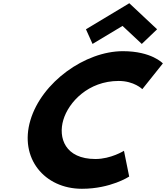

<svg xmlns="http://www.w3.org/2000/svg" viewBox="-20 -1158 1032 1193"><path d="M514.1 -976 555 -885 741.4 -997 861 -885 956.1 -976 783.4 -1138ZM573.1 -170C669.1 -170 750.3 -221 750.3 -221L782.7 -61C782.7 -61 668 15 489 15C256 15 98.6 -175 168.9 -411C239.4 -648 509.6 -840 743.6 -840C922.6 -840 992 -764 992 -764L864.3 -604C864.3 -604 813.5 -655 717.5 -655C528.5 -655 406.2 -523 373.5 -413C340.4 -302 384.1 -170 573.1 -170Z"/></svg>

Font: Hussar
Style: BdOblThree
Weight: 700
Foundry: Cannot Into Space Fonts
Version: Version 2.00